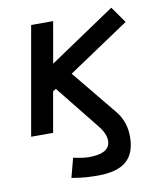

<svg xmlns="http://www.w3.org/2000/svg" viewBox="-85 -600 757 903"><g transform="rotate(-10 293.0 -148.5)"><path d="M310.1 234.4Q284.7 234.4 255.6 232.7Q226.6 231 184.6 223.6L209 131.3Q253.9 141.6 283.7 141.6Q384.8 141.6 384.8 80.6Q384.8 64.5 377 45.9Q369.1 27.3 351.1 5.4L185.1 -201.7L170.4 -191.9L136.7 0H31.7L123 -517.6H228L193.4 -320.3L508.3 -532.2L563 -454.6L271 -258.8L447.8 -43Q489.7 8.8 489.7 79.6Q489.7 159.2 446 196.8Q402.3 234.4 310.1 234.4Z"/></g></svg>

Font: Cascadia Mono PL
Style: Italic
Weight: 400
Italic angle: -10°
Monospace: yes
Designer: Aaron Bell
Foundry: Saja Typeworks
Version: Version 2404.023; ttfautohint (v1.8.4)